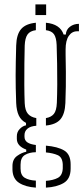

<svg xmlns="http://www.w3.org/2000/svg" viewBox="-20 -709 383 878"><path d="M144 149Q97 146 67.8 127.5Q38.5 109 37 68Q37 63.5 37 59.2Q37 55 37 50Q37 19 58.5 3.8Q80 -11.5 100 -15V-25Q57 -41 57 -74Q57 -78 57 -80.2Q57 -82.5 57 -86Q57 -105.5 70.2 -119.2Q83.5 -133 99 -136V-147Q76.5 -158.5 66 -180.8Q55.5 -203 54 -238Q52.5 -276.5 52 -306.5Q51.5 -336.5 51.5 -364.5Q51.5 -392.5 52.2 -425Q53 -457.5 54 -501Q55.5 -551.5 76.5 -576Q97.5 -600.5 144 -605V-571Q117 -567.5 105.8 -551.2Q94.5 -535 93 -501Q92 -467.5 91.5 -418.8Q91 -370 91.2 -320.8Q91.5 -271.5 93 -237Q94.5 -203.5 108 -188.2Q121.5 -173 146 -169V-134Q119 -132 105.5 -120.5Q92 -109 92 -91Q92 -89.5 92 -87.5Q92 -85.5 92 -84Q92 -67 105.2 -58Q118.5 -49 144 -46V-13Q114 -12.5 94 -0.5Q74 11.5 74 44Q74 47.5 74 52Q74 56.5 74 62Q74 92.5 93.2 104Q112.5 115.5 144 117ZM190 149V118Q224 115.5 244.8 104.2Q265.5 93 267 61Q267 56.5 267 52Q267 47.5 267 43Q265.5 10 244 0.5Q222.5 -9 190 -12V-43Q243.5 -38.5 273.2 -21Q303 -3.5 303 43Q303 47.5 303 52.5Q303 57.5 303 62Q303 109 271.2 127.8Q239.5 146.5 190 149ZM190 -135V-169Q214 -173 226.2 -188Q238.5 -203 240 -239Q241.5 -276.5 241.8 -323.2Q242 -370 241.2 -417.2Q240.5 -464.5 239 -504Q237.5 -537 227 -552.2Q216.5 -567.5 190 -571V-605Q255 -599 271 -551H281Q282 -573 299.5 -586.5Q317 -600 341 -600V-566H333Q309 -566 294.5 -544.8Q280 -523.5 280 -483V-459Q281 -414.5 281.2 -380.2Q281.5 -346 281 -312.8Q280.5 -279.5 279 -238Q277 -188.5 256.8 -164Q236.5 -139.5 190 -135ZM142 -640V-689H191V-640Z"/></svg>

Font: Big Shoulders Stencil Text Thin
Style: Regular
Weight: 100
Designer: Patric King
Foundry: XO Type Co
Version: Version 2.001